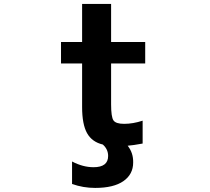

<svg xmlns="http://www.w3.org/2000/svg" viewBox="-20 -712 1040 951"><path d="M336.9 199.2V87.9Q390.6 116.2 443.4 116.2Q515.6 116.2 515.6 60.5Q515.6 27.3 489.3 3.9Q435.5 -8.8 411.1 -52.7Q386.7 -96.7 386.7 -181.6V-397.5H282.2V-503.9H386.7V-692.4H530.3V-503.9H699.2V-397.5H530.3V-195.3Q530.3 -132.8 542 -115.7Q553.7 -98.6 594.7 -98.6Q638.7 -98.6 686.5 -114.3V-1Q638.7 7.8 612.3 9.8Q640.6 44.9 639.6 92.8Q639.6 151.4 591.3 185.1Q543 218.8 451.2 218.8Q391.6 218.8 336.9 199.2Z"/></svg>

Font: Gen Shin Gothic Monospace Bold
Style: Bold
Weight: 700
Designer: [Source Han Sans]
Ryoko NISHIZUKA  (kana & ideographs); Paul D. Hunt (Latin, Greek & Cyrillic); Wenlong ZHANG  (bopomofo
Version: Version 1.002.20150607